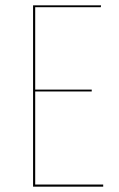

<svg xmlns="http://www.w3.org/2000/svg" viewBox="-20 -700 446 720"><path d="M358 -673H112V-364H324V-357H112V-8H367V0H104V-680H359Z"/></svg>

Font: Fira Sans Compressed Eight
Style: Regular
Weight: 100
Width: 1
Designer: bBox Type GmbH & Carrois Corporate GbR & Edenspiekermann AG
Foundry: bBox Type GmbH & Carrois Corporate GbR & Edenspiekermann AG
Version: Version 4.301